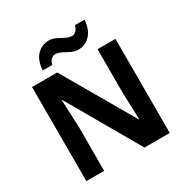

<svg xmlns="http://www.w3.org/2000/svg" viewBox="-204 -1094 1221 1262"><g transform="rotate(-30 406.5 -462.5)"><path d="M723 0H531L220 -540H216Q218 -489 220.5 -438Q223 -387 225 -336V0H90V-714H281L591 -179H594Q593 -212 592 -245Q591 -278 589.5 -310.5Q588 -343 587 -376V-714H723ZM205 -773Q211 -851 248.5 -887.5Q286 -924 338 -924Q365 -924 390.5 -911Q416 -898 440.5 -885.5Q465 -873 488 -873Q503 -873 517 -886Q531 -899 537 -925H610Q604 -848 566 -811Q528 -774 477 -774Q451 -774 425.5 -786.5Q400 -799 375.5 -812Q351 -825 327 -825Q312 -825 298 -812Q284 -799 278 -773Z"/></g></svg>

Font: Noto Sans Balinese
Style: Regular
Weight: 400
Designer: Aditya Bayu, David Williams
Foundry: David Williams
Version: Version 2.003